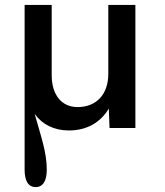

<svg xmlns="http://www.w3.org/2000/svg" viewBox="-20 -520 670 780"><path d="M80 169C80 212 93 240 125 240C157 240 170 211 170 169C170 96 145 31 121 -57C152 -14 200 10 260 10C333 10 389 -23 422 -79L425 0H530V-500H420V-220C420 -137 372 -85 295 -85C230 -85 190 -135 190 -215V-500H80V-263Z"/></svg>

Font: Gully Medium
Style: Regular
Weight: 500
Designer: jaikishan Patel
Foundry: MagicType
Version: Version 1.000;Glyphs 3.2 (3242)